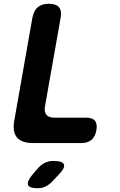

<svg xmlns="http://www.w3.org/2000/svg" viewBox="-20 -760 640 1020"><path d="M155 0Q95 0 70 -30Q45 -60 56 -120L152 -665Q159 -703 180.5 -721.5Q202 -740 240 -740Q278 -740 293.5 -721.5Q309 -703 302 -665L219 -195Q214 -165 226.5 -150Q239 -135 269 -135H437Q471 -135 484.5 -118.5Q498 -102 492 -68Q486 -34 466 -17Q446 0 412 0ZM152 168 179 137Q196 116 217 105.5Q238 95 263 95Q314 95 320 114.5Q326 134 287 173L256 206Q239 223 220.5 231.5Q202 240 180 240Q136 240 129 222.5Q122 205 152 168Z"/></svg>

Font: Maple Mono NL ExtraBold
Style: Italic
Weight: 800
Italic angle: -10°
Monospace: yes
Designer: subframe7536
Version: Version 7.000